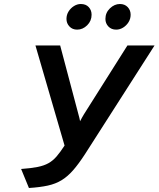

<svg xmlns="http://www.w3.org/2000/svg" viewBox="-20 -927 792 959"><path d="M124.5 12 85.5 -83Q135 -86.5 167.5 -93Q200 -99.5 222.2 -112Q244.5 -124.5 262.8 -145.8Q281 -167 302.5 -200L157 -700H280.5L372 -355Q374.5 -347 376.5 -338.2Q378.5 -329.5 380 -321.5Q384 -329 389.2 -338.8Q394.5 -348.5 399.5 -356.5L616.5 -700H752L404.5 -157Q373 -108.5 345.5 -77Q318 -45.5 287.8 -27Q257.5 -8.5 218.5 0Q179.5 8.5 124.5 12ZM560.5 -779Q536 -779 521.2 -794.8Q506.5 -810.5 506.5 -832.5Q506.5 -863.5 529 -885.2Q551.5 -907 579 -907Q603 -907 617.8 -891.5Q632.5 -876 632.5 -853.5Q632.5 -833 622 -816.2Q611.5 -799.5 595 -789.2Q578.5 -779 560.5 -779ZM365.5 -779Q341.5 -779 326.8 -794.8Q312 -810.5 312 -832.5Q312 -853 322.5 -869.8Q333 -886.5 349.5 -896.8Q366 -907 383.5 -907Q409 -907 423.2 -891.5Q437.5 -876 437.5 -853.5Q437.5 -822.5 415.5 -800.8Q393.5 -779 365.5 -779Z"/></svg>

Font: Overpass SemiBold
Style: Italic
Weight: 600
Italic angle: -10°
Designer: Delve Withrington, Dave Bailey, Thomas Jockin
Foundry: Delve Fonts LLC
Version: Version 4.000